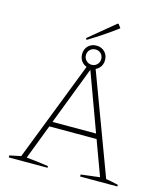

<svg xmlns="http://www.w3.org/2000/svg" viewBox="-131 -1014 967 1115"><g transform="rotate(15 353.0 -457.0)"><path d="M606 -25Q645 -19 680 -10V0H456V-12L569 -26L492 -235H208L128 -26Q162 -23 194.5 -19Q227 -15 260 -10V0H27V-12L95 -26L335 -644H375ZM219 -265H481L353 -614ZM352 -621Q322 -621 302.5 -640.5Q283 -660 283 -690Q283 -720 302.5 -739.5Q322 -759 352 -759Q382 -759 401.5 -739.5Q421 -720 421 -690Q421 -660 401.5 -640.5Q382 -621 352 -621ZM352 -644Q372 -644 385 -657.5Q398 -671 398 -690Q398 -710 385 -723Q372 -736 352 -736Q333 -736 319.5 -723Q306 -710 306 -690Q306 -671 319.5 -657.5Q333 -644 352 -644ZM287 -776 281 -785 437 -914H443L459 -892Q418 -861 374.5 -832Q331 -803 287 -776Z"/></g></svg>

Font: Piazzolla Thin
Style: Regular
Weight: 100
Designer: Juan Pablo del Peral
Foundry: Huerta Tipografica
Version: Version 1.330